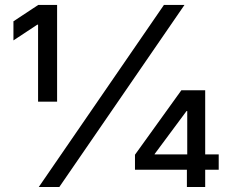

<svg xmlns="http://www.w3.org/2000/svg" viewBox="-20 -747 923 767"><path d="M134.9 0H217L717 -727.3H634.9ZM33.7 -585.6 128.9 -648.4H132.1V-340.9H208.1V-727.3H132.8L33.7 -661.9ZM519.2 -68.9H726.6V0H799.7V-68.9H853.7V-130.3H799.7V-386.4H704.5L519.2 -128.9ZM597.7 -130.3V-131.7L725.1 -303.3H728V-130.3Z"/></svg>

Font: Margiela Sans Text
Style: Regular
Weight: 400
Designer: Stefan Endress, Andreas Faust
Version: Version 1.100;FEAKit 1.0